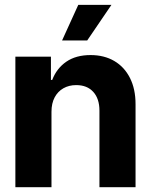

<svg xmlns="http://www.w3.org/2000/svg" viewBox="-20 -783 631 803"><path d="M195.3 -315.2V0H44.3V-545.9H193V-448.8H198.4Q216.9 -497 257.3 -524.9Q297.7 -552.7 358.8 -552.7Q415.7 -552.7 458 -527.9Q500.2 -503.1 523.5 -457Q546.9 -410.9 546.9 -347.3V0H395.9V-320.3Q395.9 -370.2 370.1 -398.7Q344.3 -427.1 298.8 -427.1Q268.5 -427.1 245.1 -413.8Q221.7 -400.5 208.5 -375.6Q195.3 -350.8 195.3 -315.2ZM239.6 -613.7 307.4 -762.7H446.1L344.7 -613.7Z"/></svg>

Font: Inter Tight
Style: Regular
Weight: 400
Designer: Rasmus Andersson
Foundry: rsms
Version: Version 3.002